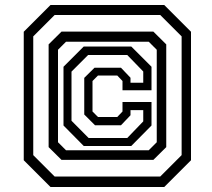

<svg xmlns="http://www.w3.org/2000/svg" viewBox="-20 -734 849 768"><path d="M182 14 75 -93V-607L182 -714H637L744 -607V-93L637 14ZM198.5 -28H621L706.5 -113.5V-588.5L621 -674H198.5L113 -588.5V-113.5ZM226 -94.5 174.5 -145.5V-556.5L226 -607.5H593.5L645 -556.5V-145.5L593.5 -94.5ZM244 -133H575L607 -165V-535L575 -567H244L212 -535V-165ZM315 -150 234 -232V-467L315 -548H505L586 -467V-373H470V-410L449 -432H372L350 -410V-288L372 -266H449L470 -288V-326H586V-232L505 -150ZM334.5 -182H489L553 -248.5V-293.5H502V-273L464 -233H360L317 -276V-422.5L358 -463H464L502 -423V-403H553V-448L489 -514H332.5L266 -447.5V-251Z"/></svg>

Font: Tourney Expanded
Style: Regular
Weight: 400
Width: 7
Designer: Tyler Finck
Foundry: Etcetera Type Co
Version: Version 1.010; ttfautohint (v1.8.3)